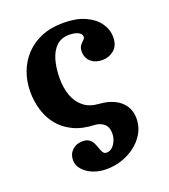

<svg xmlns="http://www.w3.org/2000/svg" viewBox="-144 -639 883 1002"><g transform="rotate(-20 298.0 -137.5)"><path d="M206.8 -267.5Q206.8 -324.5 219.5 -369.4Q232.3 -414.2 259.5 -440.1Q286.8 -466 330.3 -466Q361 -466 380.1 -456.4Q399.2 -446.7 399.2 -431.5Q399.2 -421.5 390.1 -413.6Q381 -405.7 371.9 -394Q362.7 -382.2 362.7 -360.5Q362.7 -325.5 386.9 -304Q411 -282.5 449.8 -282.5Q486.8 -282.5 515 -305.9Q543.3 -329.2 543.3 -376.5Q543.3 -418.7 517.8 -454.7Q492.3 -490.8 443 -512.9Q393.8 -535 322.8 -535Q253 -535 200 -512.6Q147 -490.3 111.1 -451.2Q75.2 -412.2 57 -361.9Q38.7 -311.5 38.7 -255Q38.7 -201.7 53.4 -153Q68 -104.2 99.1 -65.7Q130.3 -27.2 179 -3.9Q227.8 19.5 296.3 22Q324.3 23.2 345.5 40.3Q366.8 57.3 366.8 94Q366.8 114.5 358.9 134Q351 153.5 337.1 166.2Q323.3 179 305.3 179Q292.8 179 286.1 169Q279.5 159 274.8 144.2Q270 129.5 263 114.7Q256 100 242.8 90Q229.5 80 205.8 80Q171 80 148.6 101.5Q126.2 123 126.2 156.5Q126.2 185.5 146.9 209Q167.5 232.5 201.3 246.2Q235 260 274.3 260Q338.5 260 392.6 233.6Q446.8 207.3 479.5 162.9Q512.3 118.5 512.3 64.5Q512.3 23.2 492.8 -6.5Q473.3 -36.3 437.6 -53.5Q402 -70.8 353.3 -73.8Q302.8 -77.3 270.3 -103.5Q237.8 -129.8 222.3 -172.4Q206.8 -215 206.8 -267.5Z"/></g></svg>

Font: Besley
Style: Regular
Weight: 400
Designer: Owen Earl
Foundry: indestructible type*
Version: Version 4.000